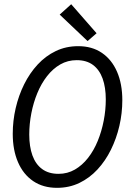

<svg xmlns="http://www.w3.org/2000/svg" viewBox="-20 -890 640 922"><path d="M253.8 12Q187.1 12 139.4 -20.3Q91.7 -52.6 66.5 -111.1Q41.2 -169.5 41.2 -247.2Q41.2 -309.8 55.3 -370.7Q69.4 -431.6 96 -485.2Q122.7 -538.9 160.8 -580.1Q199 -621.4 247.9 -644.8Q296.8 -668.3 355.5 -668.3Q422.2 -668.3 469.5 -636Q516.8 -603.7 542.1 -545.3Q567.4 -486.8 567.4 -409.2Q567.4 -346.5 553.3 -285.6Q539.2 -224.8 512.7 -171.1Q486.2 -117.4 448.1 -76.2Q409.9 -35 361.2 -11.5Q312.4 12 253.8 12ZM260.9 -55.2Q304 -55.2 339.5 -75.7Q374.9 -96.1 402.8 -131.7Q430.6 -167.3 449.3 -213.1Q468 -258.8 478 -310.2Q488 -361.6 488 -412.5Q488 -470.2 472.8 -512.6Q457.5 -555 426.7 -578Q395.8 -601.1 348.3 -601.1Q305.3 -601.1 269.6 -580.7Q234 -560.2 206.1 -524.6Q178.3 -489 159.4 -443.2Q140.5 -397.5 130.5 -346.1Q120.5 -294.7 120.5 -243.8Q120.5 -186.1 135.7 -143.7Q151 -101.3 182.2 -78.3Q213.5 -55.2 260.9 -55.2ZM400.5 -692.8 266.6 -819.9 321.9 -869.7 443.8 -730.3Z"/></svg>

Font: SourceCodeVF
Style: Italic
Weight: 200
Italic angle: -11°
Monospace: yes
Designer: Paul D. Hunt, Teo Tuominen
Foundry: Adobe
Version: Version 1.026;hotconv 1.1.0;makeotfexe 2.6.0